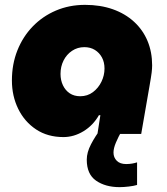

<svg xmlns="http://www.w3.org/2000/svg" viewBox="-20 -551 688 790"><path d="M472 219Q414 219 375.5 192.5Q337 166 337 106Q337 76 354.5 42.5Q372 9 395.5 -21.5Q419 -52 438 -72Q457 -92 460 -95L517 -69Q515 -66 504 -50Q493 -34 480 -11Q467 12 457 35.5Q447 59 447 77Q447 97 460.5 110.5Q474 124 499 124Q512 124 523.5 122Q535 120 544 117V210Q531 214 510 216.5Q489 219 472 219ZM241 13Q176 13 128.5 -18.5Q81 -50 55 -103Q29 -156 29 -220Q29 -287 51.5 -343.5Q74 -400 114.5 -442Q155 -484 210 -507.5Q265 -531 330 -531Q393 -531 444 -513Q495 -495 531.5 -461.5Q568 -428 587 -382.5Q606 -337 606 -282Q606 -269 604 -252.5Q602 -236 595 -196L561 0H381L393 -77H387Q363 -35 323.5 -11Q284 13 241 13ZM310 -155Q340 -155 362.5 -172Q385 -189 397.5 -215Q410 -241 410 -269Q410 -295 399.5 -314.5Q389 -334 370.5 -345.5Q352 -357 327 -357Q299 -357 276.5 -342Q254 -327 241.5 -302Q229 -277 229 -247Q229 -221 239 -200Q249 -179 267 -167Q285 -155 310 -155Z"/></svg>

Font: MuseoModerno Black
Style: Italic
Weight: 900
Italic angle: -9°
Designer: Pablo Cosgaya, Héctor Gatti, Marcela Romero, and the Authors of The MuseoModerno Project.
Foundry: Omnibus-Type Team
Version: Version 1.003